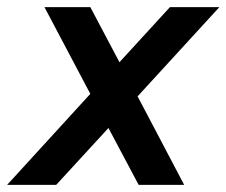

<svg xmlns="http://www.w3.org/2000/svg" viewBox="-43 -520 637 540"><path d="M115 0H-23L211 -256L82 -500H211L293 -345L435 -500H574L344 -249L475 0H347L262 -160Z"/></svg>

Font: MedMera Sans Semibold
Style: Italic
Weight: 600
Italic angle: -11°
Designer: Kasper Nordkvist
Foundry: UNCUT.wtf
Version: Version 1.300